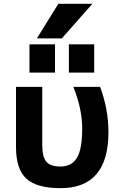

<svg xmlns="http://www.w3.org/2000/svg" viewBox="-20 -982 637 1014"><path d="M288.1 -961.9H467.8L306.6 -779.3H174.8ZM135.7 -598.6V-748H270.5V-598.6ZM343.8 -598.6V-748H477.5V-598.6ZM552.7 -284.2Q552.7 11.7 299.8 11.7Q173.8 11.7 119.1 -38.6Q64.5 -88.9 64.5 -205.1V-523.4H203.1V-218.8Q203.1 -152.3 225.1 -127.4Q247.1 -102.5 299.8 -102.5Q357.4 -102.5 385.7 -147.5Q414.1 -192.4 414.1 -303.7Q414.1 -407.2 367.2 -523.4H508.8Q552.7 -404.3 552.7 -284.2Z"/></svg>

Font: Gen Shin Gothic Bold
Style: Bold
Weight: 700
Designer: [Source Han Sans]
Ryoko NISHIZUKA  (kana & ideographs); Paul D. Hunt (Latin, Greek & Cyrillic); Wenlong ZHANG  (bopomofo
Version: Version 1.002.20150607